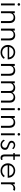

<svg xmlns="http://www.w3.org/2000/svg" viewBox="3152 -3902 766 7109"><g transform="rotate(90 3534.5 -347.0)"><path d="M144 -614.5C169 -614.5 191.5 -636.5 191.5 -662.5C191.5 -689 169 -710 144 -710C117.5 -710 96 -688.5 96 -662.5C96 -636.5 117.5 -614.5 144 -614.5ZM180 0V-512H107V0Z M469 0V-333.5C469 -405.5 525 -468.5 618.5 -468.5C708.5 -468.5 760 -411.5 760 -305.5V0H833V-319.5C833 -452 760.5 -528 641.5 -528C599 -528 563.5 -519.5 534 -503C504.5 -486.5 483 -466 469 -442V-512H396V0Z M1112 0V-333.5C1112 -405.5 1168 -468.5 1261.5 -468.5C1351.5 -468.5 1403 -411.5 1403 -305.5V0H1476V-319.5C1476 -452 1403.5 -528 1284.5 -528C1242 -528 1206.5 -519.5 1177 -503C1147.5 -486.5 1126 -466 1112 -442V-512H1039V0Z M1922 16C1973 16 2019.5 5 2061.5 -17C2103 -39 2136 -70 2160.5 -109.5L2106.5 -138.5C2065 -78 2002.5 -44.5 1925 -44.5C1884.5 -44.5 1848.5 -53.5 1817 -71C1754 -106 1715.5 -169 1715.5 -249H2176.5C2178 -256.5 2178 -260 2178 -268C2176.5 -319 2164.5 -364 2141.5 -403C2095 -481 2013.5 -528 1912 -528C1838 -528 1771 -498.5 1721.5 -448.5C1672 -398.5 1643 -330.5 1643 -254C1643 -203 1655 -157 1679 -116.5C1703 -75.5 1736 -43 1778.5 -19.5C1820.5 4 1868.5 16 1922 16ZM1719.5 -304C1732.5 -400.5 1812 -467.5 1913 -467.5C2011 -467.5 2092 -399.5 2105 -304Z M2420.5 0V-333.5C2420.5 -405.5 2476.5 -468.5 2570 -468.5C2660 -468.5 2711.5 -411.5 2711.5 -305.5V0H2784.5V-319.5C2784.5 -452 2712 -528 2593 -528C2550.5 -528 2515 -519.5 2485.5 -503C2456 -486.5 2434.5 -466 2420.5 -442V-512H2347.5V0Z M3063.5 0V-347C3063.5 -366.5 3070.5 -386 3084 -404.5C3111.5 -442 3160 -468 3216 -468C3255.5 -468 3287.5 -455 3312 -429C3336 -403 3348 -368 3348 -323.5V0H3421V-341.5C3421 -362 3427.5 -382.5 3441 -402C3467.5 -441 3515 -468 3571 -468C3611.5 -468 3644 -454.5 3668.5 -427C3693 -399.5 3705 -362.5 3705 -316V0H3778V-336.5C3778 -459.5 3699 -528 3590 -528C3506 -528 3445.5 -485.5 3406 -420C3394 -453.5 3372.5 -479.5 3341.5 -499C3310 -518.5 3273.5 -528 3231.5 -528C3161.5 -528 3104 -498.5 3063.5 -442V-512H2990.5V0Z M4021.5 -614.5C4046.5 -614.5 4069 -636.5 4069 -662.5C4069 -689 4046.5 -710 4021.5 -710C3995 -710 3973.5 -688.5 3973.5 -662.5C3973.5 -636.5 3995 -614.5 4021.5 -614.5ZM4057.5 0V-512H3984.5V0Z M4346.5 0V-333.5C4346.5 -405.5 4402.5 -468.5 4496 -468.5C4586 -468.5 4637.5 -411.5 4637.5 -305.5V0H4710.5V-319.5C4710.5 -452 4638 -528 4519 -528C4476.5 -528 4441 -519.5 4411.5 -503C4382 -486.5 4360.5 -466 4346.5 -442V-512H4273.5V0Z M4953 -614.5C4978 -614.5 5000.5 -636.5 5000.5 -662.5C5000.5 -689 4978 -710 4953 -710C4926.5 -710 4905 -688.5 4905 -662.5C4905 -636.5 4926.5 -614.5 4953 -614.5ZM4989 0V-512H4916V0Z M5338 16C5449 16 5527 -48 5527 -151C5527 -181 5521 -205 5508.5 -222.5C5484 -257.5 5438.5 -277 5378.5 -299.5C5317 -323.5 5261 -343.5 5261 -395C5261 -418.5 5270 -438 5287.5 -452.5C5305 -467 5327.5 -474.5 5355.5 -474.5C5401 -474.5 5439.5 -454.5 5470 -414L5503.5 -456.5C5463.5 -502 5412.5 -527.5 5355 -527.5C5260.5 -527.5 5192 -469.5 5192 -391C5192 -365 5198.5 -343.5 5212 -327C5238 -293 5281.5 -273 5325 -255.5C5353 -245 5376.5 -235.5 5395.5 -227C5433 -210 5453 -189 5453 -148.5C5453 -81.5 5400.5 -40.5 5337.5 -40.5C5275 -40.5 5221.5 -78.5 5189.5 -144L5150.5 -102C5186.5 -26.5 5253.5 16 5338 16Z M5819 16C5849.5 16 5882.5 7 5905 -7L5886.5 -65C5871.5 -54 5854 -48.5 5834.5 -48.5C5794 -48.5 5771 -79.5 5771 -136V-457H5898.5V-512H5771V-703.5H5698V-512H5646V-457H5698V-132C5698 -38 5742.5 16 5819 16Z M6304.5 16C6355.5 16 6402 5 6444 -17C6485.5 -39 6518.5 -70 6543 -109.5L6489 -138.5C6447.5 -78 6385 -44.5 6307.5 -44.5C6267 -44.5 6231 -53.5 6199.5 -71C6136.5 -106 6098 -169 6098 -249H6559C6560.5 -256.5 6560.5 -260 6560.5 -268C6559 -319 6547 -364 6524 -403C6477.5 -481 6396 -528 6294.5 -528C6220.5 -528 6153.5 -498.5 6104 -448.5C6054.5 -398.5 6025.5 -330.5 6025.5 -254C6025.5 -203 6037.5 -157 6061.5 -116.5C6085.5 -75.5 6118.5 -43 6161 -19.5C6203 4 6251 16 6304.5 16ZM6102 -304C6115 -400.5 6194.5 -467.5 6295.5 -467.5C6393.5 -467.5 6474.5 -399.5 6487.5 -304Z M6803 0V-338C6803 -359.5 6809.5 -380 6823 -399.5C6849 -437.5 6893.5 -464 6941 -464C6964.5 -464 6992 -458.5 7012 -448.5L7042 -510C7019.5 -520.5 6986 -528 6956 -528C6888 -528 6835.5 -496.5 6803 -436.5V-512H6730V0Z"/></g></svg>

Font: Spartan
Style: Regular
Weight: 400
Designer: Matt Bailey, Mirko Velimirovic
Foundry: Matt Bailey
Version: Version 1.003